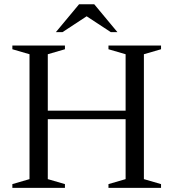

<svg xmlns="http://www.w3.org/2000/svg" viewBox="-20 -904 834 924"><path d="M210 -42 292.5 -18V0H39.5V-18L122 -42V-643L39.5 -667V-685H292.5V-667L210 -643ZM672.5 -42 755 -18V0H502V-18L584.5 -42V-643L502 -667V-685H755V-667L672.5 -643ZM156 -330.5V-371.5H638V-330.5ZM386.5 -832.5H407.5L281 -749.5H249L360.5 -883.5H433.5L545 -749.5H513Z"/></svg>

Font: Newsreader 36pt
Style: Regular
Weight: 400
Designer: Hugues Gentile
Foundry: Production Type
Version: Version 1.003